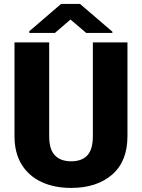

<svg xmlns="http://www.w3.org/2000/svg" viewBox="-20 -921 705 951"><path d="M439.9 -710.9H611.3V-246.6Q611.3 -121.6 535.2 -55.9Q459 9.8 332.5 9.8Q249 9.8 185.8 -19.5Q122.6 -48.8 87.2 -106.2Q51.8 -163.6 51.8 -246.6V-710.9H223.6V-246.6Q223.6 -180.7 252 -151.4Q280.3 -122.1 332.5 -122.1Q385.3 -122.1 412.6 -151.4Q439.9 -180.7 439.9 -246.6ZM376.5 -901.4 536.6 -764.2V-757.8H407.2L329.1 -824.2L252 -757.8H125V-766.1L282.2 -901.4Z"/></svg>

Font: Vazirmatn FD Black
Style: Regular
Weight: 900
Designer: Saber Rastikerdar
Foundry: Saber Rastikerdar
Version: Version 33.003